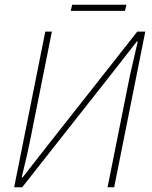

<svg xmlns="http://www.w3.org/2000/svg" viewBox="-20 -794 646 814"><path d="M40 0 172 -660H200L114 -230Q105 -184 94.5 -137Q84 -90 72 -42H76Q101 -74 126 -106Q151 -138 176 -170L562 -660H596L464 0H436L522 -430Q531 -477 542.5 -524.5Q554 -572 564 -618H560Q535 -586 510 -554Q485 -522 460 -490L74 0ZM280 -748 286 -774H516L510 -748Z"/></svg>

Font: Source Sans 3 ExtraLight
Style: Italic
Weight: 250
Italic angle: -11°
Designer: Paul D. Hunt
Foundry: Adobe
Version: Version 3.046;hotconv 1.0.118;makeotfexe 2.5.65603